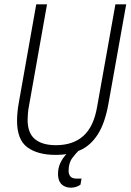

<svg xmlns="http://www.w3.org/2000/svg" viewBox="-20 -706 605 890"><path d="M238 12Q155 12 107 -23Q59 -58 59 -147Q59 -164 61 -185.5Q63 -207 67 -229L148 -686H198L114 -213Q111 -198 109.5 -181Q108 -164 108 -151Q108 -89 142 -61Q176 -33 239 -33Q318 -33 366 -75.5Q414 -118 430 -210L515 -686H565L483 -227Q467 -136 433.5 -83.5Q400 -31 351 -9.5Q302 12 238 12ZM309 164Q293 164 279 157.5Q265 151 257 137Q249 123 249 100Q249 76 257 56Q265 36 279 18.5Q293 1 308 -12H346L345 -8Q333 3 315.5 26Q298 49 298 86Q298 102 306.5 112Q315 122 336 122H358L353 150Q342 158 330 161Q318 164 309 164Z"/></svg>

Font: Archivo Condensed Thin
Style: Italic
Weight: 250
Width: 3
Italic angle: -10°
Designer: Hector Gatti
Foundry: Omnibus-Type
Version: Version 2.001